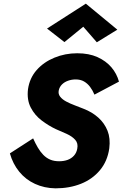

<svg xmlns="http://www.w3.org/2000/svg" viewBox="-20 -1007 670 1049"><path d="M161 -251 34 -169Q50 -112 85 -69Q120 -26 171 -2.5Q222 21 283 22Q360 22 422.5 -3Q485 -28 526 -77Q567 -126 577 -196Q584 -251 567.5 -292.5Q551 -334 517 -364.5Q483 -395 436 -413Q414 -422 388.5 -431.5Q363 -441 341.5 -452.5Q320 -464 308.5 -479Q297 -494 301 -513Q305 -532 318.5 -545.5Q332 -559 352 -566Q372 -573 393 -573Q420 -573 439 -562Q458 -551 472 -532.5Q486 -514 496 -490L630 -561Q618 -605 588.5 -639.5Q559 -674 512.5 -695Q466 -716 402 -716Q336 -716 277.5 -692Q219 -668 180.5 -624.5Q142 -581 133 -520Q126 -462 148 -419.5Q170 -377 208 -348.5Q246 -320 284 -302Q315 -289 344.5 -275.5Q374 -262 391 -243Q408 -224 402 -194Q398 -172 384 -156.5Q370 -141 349.5 -133.5Q329 -126 303 -126Q275 -126 254 -135Q233 -144 216.5 -161Q200 -178 186.5 -201Q173 -224 161 -251ZM435 -861 509 -776 621 -845 449 -987 237 -851 332 -777Z"/></svg>

Font: Jost
Style: Bold Italic
Weight: 700
Italic angle: -5°
Version: Version 3.710